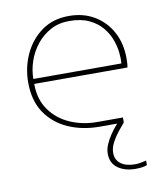

<svg xmlns="http://www.w3.org/2000/svg" viewBox="-83 -590 747 876"><g transform="rotate(-10 290.5 -152.0)"><path d="M475 218Q425 218 393 195Q361 172 361 128Q361 107 370.5 85Q380 63 394 42.5Q408 22 423 5Q438 -12 449 -23L454 -11L458 0Q444 16 427 37.5Q410 59 398 82.5Q386 106 386 129Q386 161 410 179Q434 197 476 197Q487 197 499.5 195Q512 193 528 189V210Q520 214 505 216Q490 218 475 218ZM346 0Q267 0 202 -28.5Q137 -57 98.5 -113.5Q60 -170 60 -255Q60 -324 88 -385Q116 -446 168.5 -484Q221 -522 295 -522Q363 -522 414 -491Q465 -460 493 -407Q521 -354 521 -287Q521 -276 520.5 -265.5Q520 -255 518 -244H86Q86 -172 121.5 -122.5Q157 -73 214.5 -48Q272 -23 338 -23H458V0ZM86 -267H494Q496 -287 493 -316.5Q490 -346 478.5 -377.5Q467 -409 444 -436.5Q421 -464 384 -481.5Q347 -499 292 -499Q244 -499 206 -478.5Q168 -458 141 -424Q114 -390 100 -349Q86 -308 86 -267Z"/></g></svg>

Font: MuseoModerno Thin
Style: Regular
Weight: 100
Designer: Pablo Cosgaya, Héctor Gatti, Marcela Romero, and the Authors of The MuseoModerno Project.
Foundry: Omnibus-Type Team
Version: Version 1.003